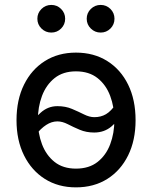

<svg xmlns="http://www.w3.org/2000/svg" viewBox="-20 -769 634 800"><path d="M296.4 11.7Q222.7 11.7 167 -23.4Q111.3 -58.6 80.1 -121.6Q48.8 -184.6 48.8 -268.1Q48.8 -353 80.1 -416.3Q111.3 -479.5 167 -514.6Q222.7 -549.8 296.4 -549.8Q371.1 -549.8 427 -514.6Q482.9 -479.5 513.9 -416.3Q544.9 -353 544.9 -268.1Q544.9 -184.6 513.9 -121.6Q482.9 -58.6 427 -23.4Q371.1 11.7 296.4 11.7ZM296.4 -66.4Q351.1 -66.4 386.5 -94.2Q421.9 -122.1 439.2 -168Q456.5 -213.9 456.5 -268.1Q456.5 -322.8 439.2 -369.1Q421.9 -415.5 386.5 -443.6Q351.1 -471.7 296.4 -471.7Q242.7 -471.7 207.5 -443.6Q172.4 -415.5 155 -369.4Q137.7 -323.2 137.7 -268.1Q137.7 -213.9 155 -168Q172.4 -122.1 207.5 -94.2Q242.7 -66.4 296.4 -66.4ZM127.4 -205.1 89.4 -234.9Q118.2 -271 148.7 -298.8Q179.2 -326.7 219.2 -326.7Q252.9 -326.7 280 -315.2Q307.1 -303.7 330.1 -292.2Q353 -280.8 373 -280.8Q400.4 -280.8 421.6 -293.2Q442.9 -305.7 463.9 -336.9L503.4 -310.1Q475.1 -268.6 445.1 -242.7Q415 -216.8 372.6 -216.8Q339.4 -216.8 312.3 -228.3Q285.2 -239.7 262.5 -251.5Q239.7 -263.2 219.2 -263.2Q195.3 -263.2 172.6 -248.5Q149.9 -233.9 127.4 -205.1ZM399.4 -633.3Q375.5 -633.3 358.4 -650.1Q341.3 -667 341.3 -690.9Q341.3 -714.8 358.4 -731.7Q375.5 -748.5 399.4 -748.5Q423.3 -748.5 440.2 -731.7Q457 -714.8 457 -690.9Q457 -667 440.2 -650.1Q423.3 -633.3 399.4 -633.3ZM193.8 -633.3Q169.9 -633.3 152.8 -650.1Q135.7 -667 135.7 -690.9Q135.7 -714.8 152.8 -731.7Q169.9 -748.5 193.8 -748.5Q217.8 -748.5 234.6 -731.7Q251.5 -714.8 251.5 -690.9Q251.5 -667 234.6 -650.1Q217.8 -633.3 193.8 -633.3Z"/></svg>

Font: Inter 16pt
Style: Regular
Weight: 400
Version: Version 4.001;git-66647c0bb